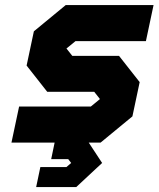

<svg xmlns="http://www.w3.org/2000/svg" viewBox="-20 -560 623 754"><path d="M122 174.5 138.5 96H241L259.5 80L248 65H181L194.5 0H25L55 -141.5H336.5L372.5 -171L350 -199.5H165.5L84.5 -302.5L113 -437L238 -540H583L553 -398.5H276.5L241 -369.5L264 -340.5H447.5L528.5 -237.5L500 -103L375 0H328.5L381 80L279.5 174.5ZM183.5 135H263.5L321.5 80L283 25.5H239.5L260 -71H360.5L436 -134.5L453 -213L403.5 -272.5H211L161 -329.5L178 -408L253 -470H500H253L178 -408L161 -329.5L211 -272.5H403.5L453 -213L436 -134.5L360.5 -71H112H260L239.5 25.5H283L321.5 80L263.5 135H183.5Z"/></svg>

Font: Tourney Thin Black
Style: Italic
Weight: 900
Italic angle: -12°
Version: Version 1.015